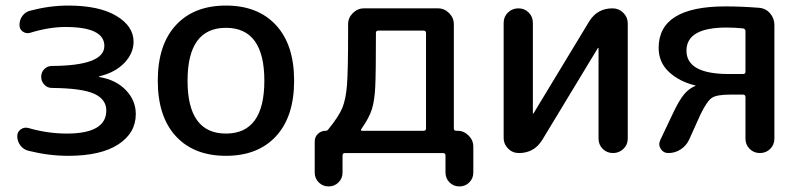

<svg xmlns="http://www.w3.org/2000/svg" viewBox="-20 -550 2873 690"><path d="M83 -8Q65 -12 53.5 -27Q42 -42 42 -61Q42 -76 54.5 -85Q67 -94 82 -90Q151 -70 220 -70Q362 -70 362 -153Q362 -193 318.5 -213Q275 -233 166 -234Q150 -234 139 -246Q128 -258 128 -274Q128 -290 139 -301.5Q150 -313 167 -313Q355 -314 355 -385Q355 -453 215 -453Q156 -453 88 -432Q74 -428 62 -436.5Q50 -445 50 -460Q50 -479 61 -493.5Q72 -508 90 -512Q159 -530 225 -530Q336 -530 398 -493Q460 -456 460 -400Q460 -359 427.5 -324.5Q395 -290 338 -276Q336 -276 336 -275Q336 -273 338 -273Q397 -263 432.5 -226Q468 -189 468 -140Q468 -72 405 -31Q342 10 225 10Q155 10 83 -8Z M930 -260Q930 -450 792 -450Q654 -450 654 -260Q654 -70 792 -70Q930 -70 930 -260ZM972 -60.5Q907 10 792 10Q677 10 612 -60.5Q547 -131 547 -260Q547 -389 612 -459.5Q677 -530 792 -530Q907 -530 972 -459.5Q1037 -389 1037 -260Q1037 -131 972 -60.5Z M1279 -87Q1274 -80 1282 -80H1502Q1511 -80 1511 -88V-431Q1511 -440 1502 -440H1340Q1331 -440 1331 -432Q1331 -286 1328.5 -237Q1326 -188 1316.5 -157.5Q1307 -127 1279 -87ZM1111 70V-41Q1111 -58 1122.5 -69Q1134 -80 1150 -80Q1156 -80 1159 -84Q1198 -132 1210.5 -163Q1223 -194 1227 -244.5Q1231 -295 1231 -440V-463Q1231 -486 1248 -503Q1265 -520 1288 -520H1554Q1577 -520 1594 -503Q1611 -486 1611 -463V-88Q1611 -80 1620 -80H1624Q1647 -80 1664 -63Q1681 -46 1681 -23V70Q1681 91 1666.5 105.5Q1652 120 1631 120Q1610 120 1595.5 105.5Q1581 91 1581 70V9Q1581 0 1572 0H1220Q1211 0 1211 9V70Q1211 91 1196.5 105.5Q1182 120 1161 120Q1140 120 1125.5 105.5Q1111 91 1111 70Z M1845 0Q1822 0 1806 -16Q1790 -32 1790 -54V-468Q1790 -490 1805.5 -505Q1821 -520 1843 -520Q1865 -520 1880 -505Q1895 -490 1895 -468V-143L1896 -142H1897L2098 -474Q2127 -520 2181 -520Q2204 -520 2220 -504Q2236 -488 2236 -466V-52Q2236 -30 2220.5 -15Q2205 0 2183 0Q2161 0 2146 -15Q2131 -30 2131 -52V-377L2130 -378H2129L1928 -46Q1899 0 1845 0Z M2591 -451Q2447 -451 2447 -368Q2447 -284 2599 -284H2650Q2659 -284 2659 -292V-438Q2659 -446 2650 -448Q2620 -451 2591 -451ZM2478 -243Q2421 -257 2384 -291.5Q2347 -326 2347 -378Q2347 -527 2587 -527Q2643 -527 2708 -522Q2732 -520 2747.5 -502Q2763 -484 2763 -460V-52Q2763 -30 2748 -15Q2733 0 2711 0Q2689 0 2674 -15Q2659 -30 2659 -52V-201Q2659 -210 2650 -210H2603Q2556 -210 2538.5 -198.5Q2521 -187 2498 -140L2456 -47Q2446 -26 2426 -13Q2406 0 2382 0Q2364 0 2354.5 -15Q2345 -30 2353 -47L2400 -146Q2421 -190 2438 -210.5Q2455 -231 2478 -241Q2480 -241 2480 -242Q2480 -243 2478 -243Z"/></svg>

Font: Rounded Mplus 1c Medium
Style: Regular
Weight: 500
Version: Version 1.059.20150529